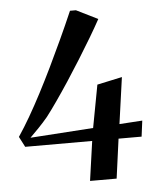

<svg xmlns="http://www.w3.org/2000/svg" viewBox="-53 -793 678 838"><g transform="rotate(-5 286.0 -374.0)"><path d="M307.5 0 332 -173H38.5L15 -218.5Q40.5 -256.5 67 -302.2Q93.5 -348 120.5 -399.8Q147.5 -451.5 175 -508.2Q202.5 -565 230.2 -625Q258 -685 285 -747.5H311L405 -701Q385.5 -665.5 359.8 -622.2Q334 -579 305 -532.5Q276 -486 246.8 -441.5Q217.5 -397 191 -359Q164.5 -321 144 -294.5Q123.5 -270 103.8 -249.8Q84 -229.5 65 -210.5L341 -229L376 -416L485.5 -439.5L457 -236L557.5 -242.5L548.5 -173H447.5L424 0Z"/></g></svg>

Font: Merriweather 120pt Medium
Style: Italic
Weight: 500
Italic angle: -7.8°
Version: Version 2.101